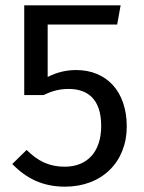

<svg xmlns="http://www.w3.org/2000/svg" viewBox="-20 -689 541 721"><path d="M26 -73C78 -20 139 12 224 12C363 12 456 -81 456 -214C456 -347 379 -426 266 -426C230 -426 194 -418 159 -400V-597H420L433 -669H71V-332H143C175 -347 202 -355 238 -355C307 -355 360 -319 360 -216C360 -118 307 -63 223 -63C165 -63 122 -84 80 -126Z"/></svg>

Font: FiraGO Unicode
Style: Regular
Weight: 400
Designer: bBox Type
Foundry: bBox Type GmbH
Version: Version 1.001;PS 001.001;hotconv 1.0.88;makeotf.lib2.5.64775